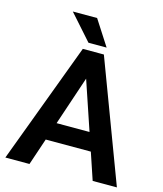

<svg xmlns="http://www.w3.org/2000/svg" viewBox="-130 -996 926 1092"><g transform="rotate(15 333.5 -450.5)"><path d="M520 0 466.8 -158.2H201.2L147.9 0H5.9L271.5 -710.9H395.5L662.6 0ZM236.8 -264.2H430.7L333.5 -552.2ZM304.7 -901.4 400.4 -752.9H293.5L161.6 -901.4Z"/></g></svg>

Font: Vazirmatn FD SemiBold
Style: Regular
Weight: 600
Designer: Saber Rastikerdar
Foundry: Saber Rastikerdar
Version: Version 33.001